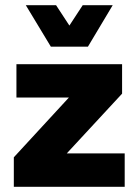

<svg xmlns="http://www.w3.org/2000/svg" viewBox="-20 -716 531 736"><path d="M458 0V-128H236L448 -357V-470H43V-342H244L33 -113V0ZM317 -537 412 -696H297L246 -618L195 -696H79L175 -537Z"/></svg>

Font: Celebes ExtraBold
Style: Regular
Weight: 800
Designer: Anugrah Pasau
Foundry: Lafontype
Version: Version 1.000